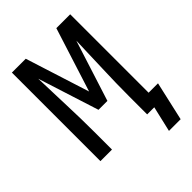

<svg xmlns="http://www.w3.org/2000/svg" viewBox="-254 -852 1127 1127"><g transform="rotate(-45 310.0 -288.0)"><path d="M565 159H468L505 0H446V-147Q446 -260 450.5 -373.5Q455 -487 458 -600L337 -221H263L142 -600Q145 -487 149.5 -373.5Q154 -260 154 -147V0H58V-735H173L300 -336L427 -735H542V-84H620Z"/></g></svg>

Font: Iosevka Curly Medium Extended
Style: Regular
Weight: 500
Width: 7
Monospace: yes
Designer: Belleve Invis
Foundry: Belleve Invis
Version: Version 11.1.0; ttfautohint (v1.8.3)